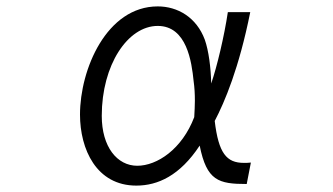

<svg xmlns="http://www.w3.org/2000/svg" viewBox="-20 -536 1040 600"><path d="M764 -28C756 -27 749 -27 742 -27C688 -27 663 -57 651 -158C682 -217 727 -323 762 -498H692C681 -424 658 -327 640 -275C639 -325 632 -378 620 -412C594 -482 535 -516 473 -516C313 -516 230 -319 230 -178C230 -70 281 44 406 44C473 44 542 13 604 -81C626 29 663 39 751 39ZM587 -170C549 -70 471 -18 409 -18C346 -18 298 -77 298 -174C298 -333 379 -455 473 -455C564 -455 579 -342 585 -283C588 -262 589 -242 589 -221C589 -205 588 -189 587 -170Z"/></svg>

Font: LINE Seed JP_OTF Regular
Style: Regular
Weight: 400
Designer: LY Corporation & Fontrix & Fontworks
Version: Version 1.002